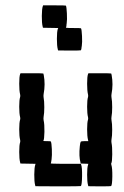

<svg xmlns="http://www.w3.org/2000/svg" viewBox="-20 -653 456 707"><path d="M304.2 -380.4 305.7 -383.3H347.2Q388.7 -383.3 389.6 -382.3Q390.1 -381.8 391.1 -376.5Q397.5 -342.8 390.6 -306.2Q389.6 -299.8 390.6 -293.9Q393.1 -281.2 393.1 -258.3Q393.1 -235.4 390.6 -223.1Q389.6 -216.8 390.6 -210.4Q393.1 -197.8 393.1 -175Q393.1 -152.3 390.6 -139.6Q389.6 -133.3 390.6 -127Q393.6 -112.8 393.3 -84.7Q393.1 -56.6 389.6 -51.3Q388.7 -50.3 390.1 -45.9Q394 -33.7 393.6 -2.7Q393.1 28.3 389.2 32.2Q388.2 33.2 346.7 33.2L305.2 32.7L304.2 28.8Q300.8 16.6 300.8 -9.8Q300.8 -36.1 304.2 -45.9L305.2 -49.8L291.5 -50.3L277.3 -50.8L276.4 -54.7Q270 -77.1 273.9 -114.3Q275.4 -128.9 277.3 -131.1Q279.3 -133.3 291.5 -133.3H305.2L304.2 -137.7Q300.8 -150.9 300.8 -176.8Q300.8 -202.6 304.2 -212.9Q305.2 -216.8 304.2 -221.2Q300.8 -234.4 300.8 -260Q300.8 -285.6 304.2 -295.9Q305.2 -299.8 304.2 -304.7Q300.8 -318.4 300.8 -344.7Q300.8 -371.1 304.2 -380.4ZM54.2 -380.4 55.7 -383.3H97.2Q138.7 -383.3 139.6 -382.3Q140.1 -381.8 141.1 -376.5Q147.5 -342.8 140.6 -306.2Q139.6 -299.8 140.6 -293.9Q143.1 -281.2 143.1 -258.3Q143.1 -235.4 140.6 -223.1Q139.6 -216.8 140.6 -210.4Q144 -195.8 143.6 -167.7Q143.1 -139.6 139.6 -134.3Q138.7 -133.3 152.8 -133.3Q166 -133.3 167 -132.3Q169.9 -127.4 170.9 -103.8Q171.9 -80.1 169.9 -65.9Q168 -52.7 167 -51.3Q166.5 -50.8 173.8 -50.5Q181.2 -50.3 194.6 -50Q208 -49.8 222.2 -49.8H277.8L278.8 -46.9Q282.7 -37.1 282.2 -4.4Q281.7 28.3 277.8 32.2Q276.9 33.2 193.8 33.2L110.4 32.7L109.4 28.8Q106 16.1 106.2 -10.3Q106.4 -36.6 109.9 -46.4L110.8 -49.8L83 -50.3L55.2 -50.8L54.2 -54.7Q50.8 -67.4 50.8 -93.5Q50.8 -119.6 54.2 -129.4Q55.2 -133.3 54.2 -137.7Q50.8 -150.9 50.8 -176.8Q50.8 -202.6 54.2 -212.9Q55.2 -216.8 54.2 -221.2Q50.8 -234.4 50.8 -260Q50.8 -285.6 54.2 -295.9Q55.2 -299.8 54.2 -304.7Q50.8 -318.4 50.8 -344.7Q50.8 -371.1 54.2 -380.4ZM137.7 -630.4 138.7 -633.3H180.7Q221.7 -633.3 222.7 -632.3Q225.1 -627.9 226.3 -603.8Q227.5 -579.6 225.6 -567.4Q225.1 -566.4 224.9 -562.7Q224.6 -559.1 224.6 -557.6Q223.6 -552.2 222.7 -551.3L223.6 -550.8Q225.1 -550.8 227.5 -550.5Q230 -550.3 233.4 -550Q236.8 -549.8 241.2 -549.8Q245.6 -549.8 250 -549.8Q277.3 -549.8 278.3 -548.8Q280.8 -544.4 282 -520.3Q283.2 -496.1 281.2 -483.9Q280.8 -482.4 280.3 -478.8Q279.8 -475.1 279.8 -474.1Q278.8 -468.8 277.8 -467.8Q276.9 -466.8 235.4 -466.8L193.8 -467.3L192.9 -471.2Q189.5 -483.4 189.5 -510Q189.5 -536.6 192.9 -546.4L194.3 -549.8L166.5 -550.3L138.2 -550.8L137.2 -554.7Q133.8 -567.4 134 -594.5Q134.3 -621.6 137.7 -630.4Z"/></svg>

Font: VT323
Style: Regular
Weight: 400
Monospace: yes
Version: Version 001.002